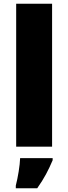

<svg xmlns="http://www.w3.org/2000/svg" viewBox="-20 -780 363 1021"><path d="M257 0V-760H66V0ZM260 72V61H87C86 99 75 165 64 207V221H178C216 167 237 126 260 72Z"/></svg>

Font: Noto Sans Lao UI Blk
Style: Regular
Weight: 900
Designer: Monotype Design Team
Foundry: Monotype Imaging Inc.
Version: Version 2.000